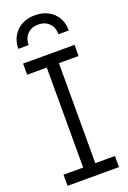

<svg xmlns="http://www.w3.org/2000/svg" viewBox="-184 -1050 740 1110"><g transform="rotate(-20 186.0 -495.5)"><path d="M27.6 -683.6V-752H344V-683.6H223.1V-68.4H344V0H27.6V-68.4H148.5V-683.6ZM341.6 -841.5Q341.9 -886.2 322.5 -920Q303.1 -953.7 268.1 -972.5Q233.1 -991.4 186.2 -991.4Q139.9 -991.4 105.1 -972.4Q70.2 -953.4 50.7 -919.6Q31.1 -885.9 30.8 -841.5H94.3Q94.3 -883.4 119.8 -908.9Q145.3 -934.4 186.2 -934.4Q227.6 -934.4 252.8 -908.9Q278.1 -883.4 278.1 -841.5Z"/></g></svg>

Font: Hepta Slab ExtraLight
Style: Regular
Weight: 200
Designer: Michael LaGattuta
Foundry: Michael LaGattuta
Version: Version 1.100